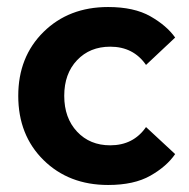

<svg xmlns="http://www.w3.org/2000/svg" viewBox="-20 -515 539 547"><path d="M288 12Q176 12 104 -59Q32 -130 32 -242Q32 -353 104 -424Q176 -495 288 -495Q362 -495 408.5 -468.5Q455 -442 479 -408L396 -330Q360 -382 294 -382Q236 -382 199.5 -343.5Q163 -305 163 -242Q163 -179 199.5 -140Q236 -101 294 -101Q360 -101 396 -153L479 -76Q455 -41 408.5 -14.5Q362 12 288 12Z"/></svg>

Font: UN Bangla
Style: Bold
Weight: 700
Designer: Desinged by Rajon, Unicode developed by Rashed (IMGN)
Version: Version 2.001;March 19, 2023;FontCreator 14.0.0.2901 64-bit